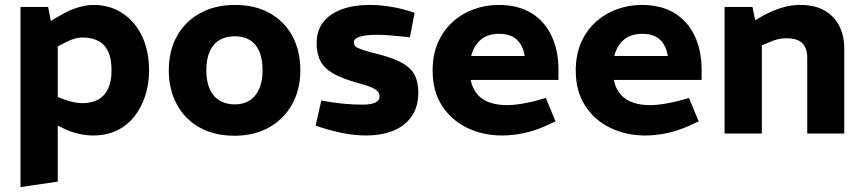

<svg xmlns="http://www.w3.org/2000/svg" viewBox="-20 -541 3498 778"><path d="M63 217V-513H175L186 -456L225 -479Q258 -499 293.5 -510Q329 -521 359 -521Q426 -521 477 -487Q528 -453 556 -393.5Q584 -334 584 -256Q584 -201 568.5 -153Q553 -105 524 -68.5Q495 -32 453 -12Q411 8 357 8Q329 8 298.5 1Q268 -6 241 -19L214 -32V195ZM314 -123Q352 -123 378.5 -138Q405 -153 418.5 -182.5Q432 -212 432 -256Q432 -301 419 -330.5Q406 -360 379.5 -374.5Q353 -389 315 -389Q298 -389 279.5 -383.5Q261 -378 241 -367L214 -353V-148L243 -137Q262 -130 280 -126.5Q298 -123 314 -123Z M930 9Q848 9 788.5 -24.5Q729 -58 696.5 -118Q664 -178 664 -256Q664 -336 697.5 -395.5Q731 -455 791.5 -488Q852 -521 932 -521Q1014 -521 1073.5 -487.5Q1133 -454 1165 -394.5Q1197 -335 1197 -256Q1197 -178 1163.5 -118Q1130 -58 1070 -24.5Q1010 9 930 9ZM931 -118Q966 -118 991 -133.5Q1016 -149 1030 -180Q1044 -211 1044 -256Q1044 -302 1030.5 -333Q1017 -364 992 -379Q967 -394 931 -394Q896 -394 870 -379Q844 -364 830 -333Q816 -302 816 -256Q816 -211 830 -180Q844 -149 870 -133.5Q896 -118 931 -118Z M1464 8Q1422 8 1378 0Q1334 -8 1289 -22L1259 -32L1282 -134L1309 -129Q1346 -123 1380.5 -120Q1415 -117 1447 -117Q1482 -117 1500 -125Q1518 -133 1518 -150Q1518 -161 1512 -169Q1506 -177 1488 -185.5Q1470 -194 1433 -204Q1367 -222 1330.5 -243Q1294 -264 1278.5 -293.5Q1263 -323 1263 -368Q1264 -420 1291.5 -453.5Q1319 -487 1367 -504Q1415 -521 1477 -521Q1517 -521 1559 -514.5Q1601 -508 1642 -495L1660 -489L1641 -390L1622 -392Q1585 -396 1556.5 -398Q1528 -400 1507 -400Q1463 -400 1438.5 -392.5Q1414 -385 1414 -370Q1414 -359 1421 -352.5Q1428 -346 1451 -338.5Q1474 -331 1522 -319Q1581 -303 1614.5 -283Q1648 -263 1661.5 -234.5Q1675 -206 1675 -166Q1675 -107 1647 -68Q1619 -29 1571.5 -10.5Q1524 8 1464 8Z M2014 8Q1938 8 1874 -22.5Q1810 -53 1771.5 -112Q1733 -171 1733 -255Q1733 -318 1754 -367Q1775 -416 1812.5 -450.5Q1850 -485 1898.5 -503Q1947 -521 2001 -521Q2079 -521 2133 -488Q2187 -455 2215 -395.5Q2243 -336 2243 -259V-217H1887Q1895 -181 1914.5 -158.5Q1934 -136 1964.5 -125.5Q1995 -115 2034 -115Q2059 -115 2087.5 -119.5Q2116 -124 2145 -131L2192 -144L2231 -49L2187 -29Q2144 -10 2100 -1Q2056 8 2014 8ZM1889 -314H2106Q2099 -358 2073.5 -381Q2048 -404 2002 -404Q1973 -404 1950.5 -394Q1928 -384 1912.5 -364Q1897 -344 1889 -314Z M2594 8Q2518 8 2454 -22.5Q2390 -53 2351.5 -112Q2313 -171 2313 -255Q2313 -318 2334 -367Q2355 -416 2392.5 -450.5Q2430 -485 2478.5 -503Q2527 -521 2581 -521Q2659 -521 2713 -488Q2767 -455 2795 -395.5Q2823 -336 2823 -259V-217H2467Q2475 -181 2494.5 -158.5Q2514 -136 2544.5 -125.5Q2575 -115 2614 -115Q2639 -115 2667.5 -119.5Q2696 -124 2725 -131L2772 -144L2811 -49L2767 -29Q2724 -10 2680 -1Q2636 8 2594 8ZM2469 -314H2686Q2679 -358 2653.5 -381Q2628 -404 2582 -404Q2553 -404 2530.5 -394Q2508 -384 2492.5 -364Q2477 -344 2469 -314Z M2916 0V-513H3029L3040 -459L3073 -478Q3110 -498 3147 -509.5Q3184 -521 3221 -521Q3283 -521 3322.5 -497.5Q3362 -474 3381.5 -434.5Q3401 -395 3401 -345V0H3251V-307Q3251 -345 3231.5 -365.5Q3212 -386 3165 -386Q3147 -386 3130 -381.5Q3113 -377 3095 -369L3067 -357V0Z"/></svg>

Font: REM SemiBold
Style: Regular
Weight: 600
Designer: Octavio Pardo
Foundry: Ashler Design
Version: Version 1.005;gftools[0.9.28]